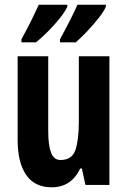

<svg xmlns="http://www.w3.org/2000/svg" viewBox="-20 -786 541 816"><path d="M445 -547V0H343L328 -70H321Q283 10 200 10Q127 10 91 -43Q55 -96 55 -190V-547H185V-229Q185 -168 197 -137Q209 -106 237 -106Q286 -106 300.5 -148.5Q315 -191 315 -269V-547ZM430 -757Q421 -737 398.5 -708.5Q376 -680 350 -652.5Q324 -625 302 -606H235V-619Q260 -665 280.5 -705.5Q301 -746 309 -766H430ZM266 -757Q256 -736 234.5 -709Q213 -682 186.5 -655Q160 -628 133 -606H71V-619Q97 -666 116.5 -706Q136 -746 145 -766H266Z"/></svg>

Font: Noto Sans ExtraCondensed
Style: Bold
Weight: 700
Width: 2
Designer: Monotype Design Team
Foundry: Monotype Imaging Inc.
Version: Version 2.013; ttfautohint (v1.8.4.7-5d5b)